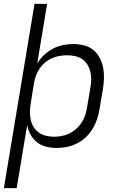

<svg xmlns="http://www.w3.org/2000/svg" viewBox="-21 -755 641 990"><path d="M-1 215 157 -735H222L171 -428Q186 -452 206.5 -471.5Q227 -491 252 -504Q277 -517 304 -522.5Q331 -528 357 -528Q386 -528 413 -521Q440 -514 460.5 -497Q481 -480 493.5 -456Q506 -432 511 -405Q516 -378 515 -349.5Q514 -321 509 -292L492 -192Q488 -166 479.5 -140.5Q471 -115 456.5 -91Q442 -67 421.5 -47.5Q401 -28 376 -15.5Q351 -3 324.5 2.5Q298 8 272 8Q244 8 217.5 1.5Q191 -5 170.5 -21Q150 -37 137 -60.5Q124 -84 119 -110L65 215ZM258 -50Q278 -50 298.5 -54Q319 -58 338 -67.5Q357 -77 373 -91.5Q389 -106 400.5 -124Q412 -142 418.5 -162Q425 -182 428 -202L445 -302Q449 -323 449.5 -344Q450 -365 445 -385Q440 -405 429.5 -422Q419 -439 403 -450Q387 -461 366.5 -465.5Q346 -470 325 -470Q305 -470 285 -466.5Q265 -463 246 -454.5Q227 -446 210.5 -432Q194 -418 182.5 -400.5Q171 -383 164 -364Q157 -345 154 -325L138 -225Q134 -203 133.5 -181.5Q133 -160 137 -139.5Q141 -119 151.5 -101.5Q162 -84 178.5 -72Q195 -60 215.5 -55Q236 -50 258 -50Z"/></svg>

Font: Iosevka SS04 Lt Ex Obl
Style: Regular
Weight: 300
Width: 7
Italic angle: -9°
Monospace: yes
Designer: Belleve Invis
Foundry: Belleve Invis
Version: Version 19.0.0; ttfautohint (v1.8.4)